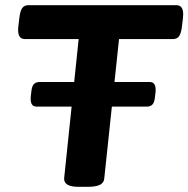

<svg xmlns="http://www.w3.org/2000/svg" viewBox="-20 -720 728 742"><path d="M284 2Q225 2 228 -32L284 -569H76Q45 -569 51 -619L55 -652Q58 -678 66 -689Q74 -700 90 -700H662Q693 -700 687 -650L683 -617Q680 -591 672 -580Q664 -569 648 -569H440L383 -31Q382 -14 366.5 -6Q351 2 319 2ZM121 -308Q95 -308 99 -348L101 -365Q103 -387 111 -395Q119 -403 132 -403H559Q585 -403 581 -363L579 -346Q577 -324 569 -316Q561 -308 548 -308Z"/></svg>

Font: Asap Expanded Expanded Regular
Style: Bold Italic
Weight: 700
Width: 7
Italic angle: -6°
Designer: Pablo Cosgaya
Foundry: Omnibus-Type
Version: Version 3.001; ttfautohint (v1.8.4.7-5d5b)